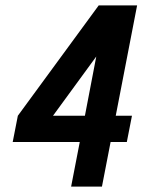

<svg xmlns="http://www.w3.org/2000/svg" viewBox="-20 -690 590 710"><path d="M243 0 275 -165H27L46 -262L345 -670H487L408 -262H468L449 -165H389L357 0ZM176 -262H294L336 -481Z"/></svg>

Font: Lode
Style: Bold Italic
Weight: 700
Italic angle: -11°
Monospace: yes
Designer: Belleve Invis
Foundry: Belleve Invis
Version: Version 29.2.0; ttfautohint (v1.8.3)